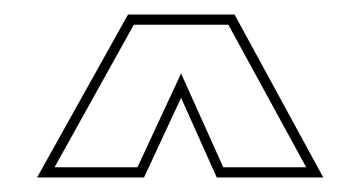

<svg xmlns="http://www.w3.org/2000/svg" viewBox="-20 -734 496 264"><path d="M31 -490 156 -714H302.5L424.5 -490H278L229 -599.5L178 -490ZM55 -504H169L229 -633L287 -504H401L294 -700H164Z"/></svg>

Font: Tourney Thin Thin
Style: Regular
Weight: 250
Version: Version 1.015